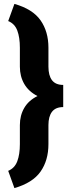

<svg xmlns="http://www.w3.org/2000/svg" viewBox="-20 -800 365 995"><path d="M54.7 174.8 22.5 85.4Q56.2 71.3 69.6 35.6Q83 0 83 -53.2V-151.9Q83 -201.7 105.7 -240.7Q128.4 -279.8 174.3 -302.2Q128.4 -325.7 105.7 -365Q83 -404.3 83 -454.6V-552.7Q83 -606.4 69.6 -641.8Q56.2 -677.2 22.5 -690.9L54.7 -779.8Q149.4 -752.9 190.2 -694.6Q231 -636.2 231 -552.7V-454.6Q231 -408.7 249.5 -384.3Q268.1 -359.9 307.6 -359.9V-245.1Q268.1 -245.1 249.5 -220.7Q231 -196.3 231 -151.9V-53.2Q231 30.8 190.2 89.1Q149.4 147.5 54.7 174.8Z"/></svg>

Font: Hanuman Black
Style: Regular
Weight: 900
Designer: Danh Hong
Version: Version 8.002; ttfautohint (v1.8.3)